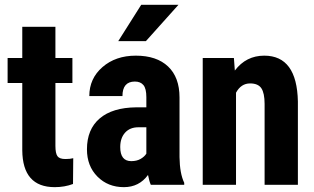

<svg xmlns="http://www.w3.org/2000/svg" viewBox="-20 -770 1310 800"><path d="M210.9 -658.2V-528.3H281.7V-424.3H210.9V-162.1Q210.9 -130.9 219.5 -119.1Q228 -107.4 252.4 -107.4Q272.5 -107.4 285.2 -110.8L284.2 -3.4Q249 9.8 208 9.8Q74.2 9.8 72.8 -143.6V-424.3H11.7V-528.3H72.8V-658.2Z M608.4 0Q602.5 -12.2 596.7 -41Q559.6 9.8 496.1 9.8Q429.7 9.8 386 -34.2Q342.3 -78.1 342.3 -147.9Q342.3 -231 395.3 -276.4Q448.2 -321.8 547.9 -322.8H589.8V-365.2Q589.8 -400.9 577.6 -415.5Q565.4 -430.2 542 -430.2Q490.2 -430.2 490.2 -369.6H352.1Q352.1 -442.9 407 -490.5Q461.9 -538.1 545.9 -538.1Q632.8 -538.1 680.4 -492.9Q728 -447.8 728 -363.8V-115.2Q729 -46.9 747.6 -8.3V0ZM526.9 -98.6Q549.8 -98.6 565.9 -107.9Q582 -117.2 589.8 -129.9V-239.7H556.6Q521.5 -239.7 501.2 -217.3Q481 -194.8 481 -157.2Q481 -98.6 526.9 -98.6ZM568.4 -750H723.6L587.9 -598.6H472.7Z M954.6 -528.3 958.5 -476.1Q1005.4 -538.1 1081.1 -538.1Q1217.3 -538.1 1221.2 -347.2V0H1082.5V-336.9Q1082.5 -381.8 1069.1 -402.1Q1055.7 -422.4 1022 -422.4Q984.4 -422.4 963.4 -383.8V0H824.7V-528.3Z"/></svg>

Font: TypoPRO Roboto
Style: Bold
Weight: 700
Designer: Google
Version: Version 2.136; 2016